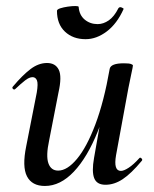

<svg xmlns="http://www.w3.org/2000/svg" viewBox="-20 -604 512 637"><path d="M129 13Q86 13 69.5 -19Q53 -51 67 -119L102 -297Q107 -327 102.5 -337.5Q98 -348 88 -348Q77 -348 63 -337Q49 -326 31 -309Q27 -305 23 -309Q19 -313 23 -317Q55 -355 81.5 -375Q108 -395 136 -395Q164 -395 175 -372.5Q186 -350 174 -297L143 -138Q132 -87 140.5 -62.5Q149 -38 173 -38Q203 -38 235.5 -77Q268 -116 296.5 -191.5Q325 -267 344 -376L360 -375Q340 -257 305 -169.5Q270 -82 225 -34.5Q180 13 129 13ZM330 9Q301 9 292.5 -13Q284 -35 292 -80L344 -376Q348 -394 391 -394Q409 -394 415 -391.5Q421 -389 421 -387Q421 -383 416 -360.5Q411 -338 406 -312L365 -89Q356 -37 381 -37Q391 -37 407 -47.5Q423 -58 442 -79Q445 -83 449.5 -78.5Q454 -74 450 -70Q415 -28 387 -9.5Q359 9 330 9ZM264 -474Q222 -474 195.5 -499Q169 -524 169 -568Q169 -573 180 -576.5Q191 -580 205 -582Q219 -584 230 -584Q241 -584 241 -581Q243 -554 261 -539Q279 -524 304 -524Q323 -524 341 -536.5Q359 -549 373 -577Q377 -582 384 -579Q391 -576 390 -574Q368 -525 334 -499.5Q300 -474 264 -474Z"/></svg>

Font: Cormorant Light SemiBold
Style: Italic
Weight: 600
Italic angle: -10°
Version: Version 4.000